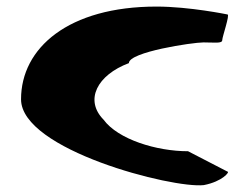

<svg xmlns="http://www.w3.org/2000/svg" viewBox="-20 -574 757 584"><path d="M44 -272C44 -118 505 0 600 -11C657 -22 680 -52 672 -52L552 -114C456 -114 339 -150 295 -210C236 -270 276 -346 372 -382C372 -416 566 -445 599 -445C633 -445 656 -441 656 -452C656 -462 680 -530 672 -530C672 -530 556 -554 456 -554C188 -554 44 -428 44 -272Z"/></svg>

Font: Ampere
Style: SCUltExt
Weight: 400
Version: Version 1